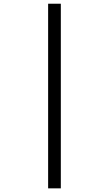

<svg xmlns="http://www.w3.org/2000/svg" viewBox="-20 -780 591 1042"><path d="M241.2 -759.8H310.1V242.2H241.2Z"/></svg>

Font: Samim FD
Style: FD
Weight: 400
Foundry: DejaVu fonts team - Redesigned by Saber Rastikerdar
Version: Version 4.0.5